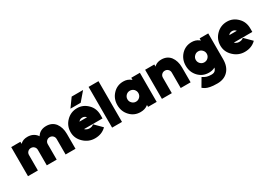

<svg xmlns="http://www.w3.org/2000/svg" viewBox="13 -1672 3993 2857"><g transform="rotate(-30 2009.5 -243.0)"><path d="M861 0V-256Q861 -312 847 -358.5Q833 -405 806 -441Q750 -512 651 -512Q552 -512 500 -441Q498 -438 495.5 -435Q493 -432 491 -428Q489 -431 487 -434.5Q485 -438 483 -441Q427 -512 328 -512Q256 -512 212 -472Q210 -470 207.5 -468Q205 -466 203 -463V-500H45V0H215V-264Q215 -299 237 -320Q259 -342 292 -342Q324 -342 346 -320Q368 -299 368 -264V0H538V-264Q538 -299 560 -320Q582 -342 615 -342Q647 -342 669 -320Q691 -299 691 -264V0Z M1094 -554H1270L1396 -701H1200ZM1435 -190V-250Q1435 -363 1362 -435Q1286 -512 1183 -512Q1074 -512 998 -436Q921 -359 921 -250Q921 -142 1003 -65Q1084 12 1193 12Q1312 12 1388 -65L1268 -185Q1241 -158 1193 -158Q1166 -158 1143 -171Q1136 -174 1129.5 -179Q1123 -184 1117 -190ZM1179 -352Q1202 -352 1219 -342Q1233 -334 1244 -320H1113Q1123 -332 1135 -340Q1154 -352 1179 -352Z M1490 -700V0H1660V-700Z M2108 -500V-462Q2106 -464 2103.5 -466.5Q2101 -469 2098 -471Q2047 -512 1975 -512Q1868 -512 1797 -436Q1725 -360 1725 -250Q1725 -140 1797 -64Q1868 12 1975 12Q2048 12 2097 -24Q2100 -26 2102.5 -28.5Q2105 -31 2108 -33V0H2256V-500ZM1992 -344Q2031 -344 2059 -317Q2072 -303 2079 -286.5Q2086 -270 2086 -250Q2086 -231 2079 -214Q2072 -197 2059 -184Q2031 -156 1992 -156Q1953 -156 1926 -184Q1898 -211 1898 -250Q1898 -289 1926 -317Q1953 -344 1992 -344Z M2839 0V-256Q2839 -312 2825 -358.5Q2811 -405 2784 -441Q2728 -512 2629 -512Q2564 -512 2522 -480Q2517 -476 2512.5 -472Q2508 -468 2504 -463V-500H2346V0H2516V-264Q2516 -299 2538 -320Q2560 -342 2593 -342Q2625 -342 2647 -320Q2669 -299 2669 -264V0Z M3149 -511Q3042 -511 2970 -435Q2899 -358 2899 -249Q2899 -139 2970 -63Q3042 13 3149 13Q3207 13 3250 -10Q3251 -10 3252.5 -11Q3254 -12 3256 -13Q3255 -12 3255 -11Q3255 -10 3255 -9Q3252 1 3247.5 10.5Q3243 20 3237 28Q3215 57 3168 57Q3121 57 3089 47.5Q3057 38 3019 13L2938 151Q2956 167 2982.5 181.5Q3009 196 3055 205.5Q3101 215 3177 215Q3294 215 3362 143Q3431 70 3430 -59V-499H3282V-461Q3278 -465 3273.5 -468.5Q3269 -472 3265 -475Q3216 -511 3149 -511ZM3166 -343Q3205 -343 3232 -315Q3246 -301 3253 -284.5Q3260 -268 3260 -249Q3260 -229 3253 -212.5Q3246 -196 3232 -182Q3205 -155 3166 -155Q3127 -155 3100 -182Q3072 -210 3072 -249Q3072 -288 3100 -315Q3127 -343 3166 -343Z M4009 -190V-250Q4009 -363 3936 -435Q3860 -512 3757 -512Q3648 -512 3572 -436Q3495 -359 3495 -250Q3495 -142 3577 -65Q3658 12 3767 12Q3886 12 3962 -65L3842 -185Q3815 -158 3767 -158Q3740 -158 3717 -171Q3710 -174 3703.5 -179Q3697 -184 3691 -190ZM3753 -352Q3776 -352 3793 -342Q3807 -334 3818 -320H3687Q3697 -332 3709 -340Q3728 -352 3753 -352Z"/></g></svg>

Font: Unageo
Style: Black
Weight: 900
Designer: Richard Sepsi
Foundry: Richard Sepsi
Version: Version 2.000